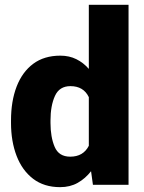

<svg xmlns="http://www.w3.org/2000/svg" viewBox="-20 -770 602 800"><path d="M25.9 -257.8V-268.1Q25.9 -348.6 49.3 -409.4Q72.8 -470.2 118.4 -504.2Q164.1 -538.1 231.4 -538.1Q268.6 -538.1 298.1 -523.4Q327.6 -508.8 350.1 -482.9V-750H515.6V0H367.2L359.4 -56.6Q335.4 -25.9 303.7 -8.1Q272 9.8 230.5 9.8Q163.6 9.8 117.9 -25.1Q72.3 -60.1 49.1 -120.6Q25.9 -181.2 25.9 -257.8ZM190.4 -268.1V-257.8Q190.4 -198.7 207.8 -158Q225.1 -117.2 272.5 -117.2Q327.1 -117.2 350.1 -162.6V-365.2Q328.1 -411.1 273.4 -411.1Q227.5 -411.1 209 -370.4Q190.4 -329.6 190.4 -268.1Z"/></svg>

Font: Vazirmatn RD UI Black
Style: Regular
Weight: 900
Designer: Saber Rastikerdar
Foundry: Saber Rastikerdar
Version: Version 33.003